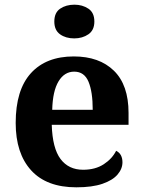

<svg xmlns="http://www.w3.org/2000/svg" viewBox="-20 -790 611 820"><path d="M306 10Q179 10 113 -62.5Q47 -135 47 -265Q47 -406 112 -477.5Q177 -549 295 -549Q404 -549 466.5 -488Q529 -427 529 -308V-257H201Q204 -157 238.5 -111Q273 -65 335 -65Q387 -65 423 -88.5Q459 -112 476 -146Q490 -139 496.5 -126.5Q503 -114 503 -97Q503 -69 482 -44.5Q461 -20 417.5 -5Q374 10 306 10ZM376 -321Q376 -398 358 -441Q340 -484 297 -484Q255 -484 230 -442.5Q205 -401 203 -321ZM297 -626Q261 -626 236.5 -643.5Q212 -661 212 -698Q212 -736 237 -753Q262 -770 298 -770Q332 -770 357.5 -753Q383 -736 383 -698Q383 -661 357.5 -643.5Q332 -626 297 -626Z"/></svg>

Font: Noto Serif Khojki
Style: Bold
Weight: 700
Version: Version 2.003